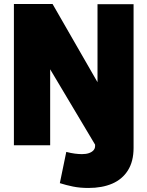

<svg xmlns="http://www.w3.org/2000/svg" viewBox="-20 -721 732 953"><path d="M49 0V-701H241L464 -313V-700H643V13Q643 80 615 124.5Q587 169 537 190.5Q487 212 419 212Q377 212 342.5 205Q308 198 277 188L309 33Q332 39 351.5 41.5Q371 44 387 44Q407 44 421.5 39Q436 34 444 25Q452 16 452 4V-3L229 -377V0Z"/></svg>

Font: Georama ExtraBold
Style: Regular
Weight: 800
Designer: Jean-Baptiste Levee
Foundry: Production Type
Version: Version 1.001